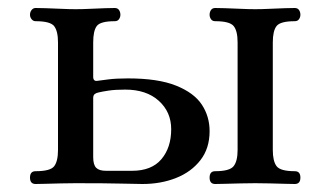

<svg xmlns="http://www.w3.org/2000/svg" viewBox="-20 -460 827 480"><path d="M69 0Q55 0 55 -16Q55 -32 69 -32Q106 -32 115.5 -44.5Q125 -57 125 -85V-354Q125 -382 115.5 -394.5Q106 -407 69 -407Q63 -407 59 -412Q55 -417 55 -423Q55 -430 59 -435Q63 -440 69 -440Q76 -440 94 -439.5Q112 -439 132.5 -438Q153 -437 169 -437Q186 -437 206 -438Q226 -439 243 -439.5Q260 -440 267 -440Q274 -440 277.5 -435Q281 -430 281 -423Q281 -417 277.5 -412Q274 -407 267 -407Q231 -407 222 -395Q213 -383 213 -354V-268Q213 -256 224 -258Q232 -259 251 -261.5Q270 -264 300 -264Q375 -264 420 -246Q465 -228 484.5 -198.5Q504 -169 504 -132Q504 -89 481 -59.5Q458 -30 420 -15Q382 0 336 0Q322 0 284 -1Q246 -2 169 -2Q153 -2 132 -1.5Q111 -1 93.5 -0.5Q76 0 69 0ZM518 0Q504 0 504 -16Q504 -32 518 -32Q554 -32 564 -44.5Q574 -57 574 -85V-354Q574 -383 564 -395Q554 -407 518 -407Q511 -407 507.5 -412Q504 -417 504 -423Q504 -430 507.5 -435Q511 -440 518 -440Q525 -440 542.5 -439.5Q560 -439 581 -438Q602 -437 618 -437Q634 -437 654.5 -438Q675 -439 692.5 -439.5Q710 -440 717 -440Q724 -440 727.5 -435Q731 -430 731 -423Q731 -417 727.5 -412Q724 -407 717 -407Q681 -407 671.5 -395Q662 -383 662 -354V-85Q662 -57 671.5 -44.5Q681 -32 717 -32Q731 -32 731 -16Q731 0 717 0Q710 0 692.5 -0.5Q675 -1 654.5 -1.5Q634 -2 618 -2Q602 -2 581.5 -1.5Q561 -1 543 -0.5Q525 0 518 0ZM245 -33H310Q359 -33 383.5 -62Q408 -91 408 -137Q408 -180 377 -208Q346 -236 293 -236Q268 -236 251.5 -233.5Q235 -231 227 -229Q221 -228 217 -225Q213 -222 213 -215V-67Q213 -48 220.5 -40.5Q228 -33 245 -33Z"/></svg>

Font: Zen Old Mincho Medium
Style: Regular
Weight: 500
Designer: Yoshimichi Ohira
Foundry: Positype
Version: Version 1.500